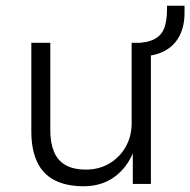

<svg xmlns="http://www.w3.org/2000/svg" viewBox="-20 -640 662 668"><path d="M271 8Q211 8 170 -13Q129 -34 109 -77Q89 -120 89 -183V-491H155V-186Q155 -144 167.5 -113Q180 -82 207.5 -66Q235 -50 279 -50Q325 -50 361 -71.5Q397 -93 417.5 -129.5Q438 -166 438 -211V-491H505V0H442V-113H445Q422 -56 377.5 -24Q333 8 271 8ZM480 -444 448 -467V-490Q493 -491 517.5 -504Q542 -517 551.5 -542.5Q561 -568 561 -606V-620H622V-596Q622 -550 605.5 -517Q589 -484 557.5 -465.5Q526 -447 480 -444Z"/></svg>

Font: Nunito Sans 9pt Light
Style: Regular
Weight: 300
Version: Version 3.101;gftools[0.9.27]